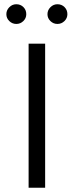

<svg xmlns="http://www.w3.org/2000/svg" viewBox="-20 -886 347 906"><path d="M10 0ZM115 -680H193V0H115ZM10 -819Q10 -838 24 -852Q38 -866 57 -866Q77 -866 90.5 -852.5Q104 -839 104 -819Q104 -800 90 -786.5Q76 -773 57 -773Q38 -773 24 -786.5Q10 -800 10 -819ZM204 -819Q204 -838 218 -852Q232 -866 251 -866Q271 -866 284.5 -852.5Q298 -839 298 -819Q298 -800 284 -786.5Q270 -773 251 -773Q232 -773 218 -786.5Q204 -800 204 -819Z"/></svg>

Font: Martel Sans Light
Style: Regular
Weight: 300
Designer: Dan Reynolds and Mathieu Réguer
Foundry: Dan Reynolds and Mathieu Réguer
Version: Version 1.002; ttfautohint (v1.1) -l 5 -r 5 -G 72 -x 0 -D la